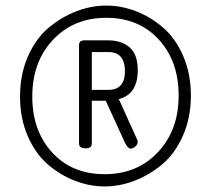

<svg xmlns="http://www.w3.org/2000/svg" viewBox="-20 -705 758 690"><path d="M52 -358Q52 -438 80.5 -502.5Q109 -567 155 -605.5Q201 -644 254.5 -664.5Q308 -685 362 -685Q416 -685 469 -664.5Q522 -644 566.5 -605.5Q611 -567 638.5 -503.5Q666 -440 666 -362Q666 -282 637.5 -217.5Q609 -153 563 -114.5Q517 -76 463.5 -55.5Q410 -35 356 -35Q302 -35 249 -55.5Q196 -76 151.5 -114.5Q107 -153 79.5 -216.5Q52 -280 52 -358ZM264 -189V-543Q264 -558 280 -560H369Q416 -560 445.5 -535Q475 -510 475 -453Q475 -366 407 -349L473 -203Q475 -197 475 -196Q475 -186 466.5 -178.5Q458 -171 449 -171Q440 -171 430 -190L360 -343H310V-189Q310 -172 288 -172Q264 -172 264 -189ZM369 -518H310V-382H369Q429 -382 429 -449Q429 -518 369 -518ZM622 -362Q622 -485 550.5 -563Q479 -641 362 -641Q245 -641 170.5 -562Q96 -483 96 -358Q96 -235 167.5 -157Q239 -79 356 -79Q473 -79 547.5 -158Q622 -237 622 -362Z"/></svg>

Font: Dosis
Style: Regular
Weight: 400
Designer: Edgar Tolentino, Pablo Impallari, Igino Marini
Foundry: Edgar Tolentino, Pablo Impallari, Igino Marini
Version: Version 1.007